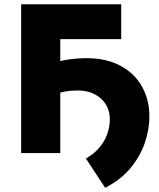

<svg xmlns="http://www.w3.org/2000/svg" viewBox="-20 -720 748 903"><path d="M79.5 0V-700H550V-536H263.5V0ZM474.5 163 384 25.5Q422 4 447 -25.5Q472 -55 484.2 -89.2Q496.5 -123.5 496.5 -159.5Q496.5 -198.5 477.8 -229Q459 -259.5 424.8 -277Q390.5 -294.5 345 -294.5Q313 -294.5 286 -289.5Q259 -284.5 228.5 -274L226.5 -422.5Q268 -435.5 307.5 -441Q347 -446.5 384.5 -446.5Q480 -446.5 546.5 -410.8Q613 -375 647.8 -313Q682.5 -251 682.5 -173.5Q682.5 -108.5 659.8 -44.5Q637 19.5 590.8 73.8Q544.5 128 474.5 163Z"/></svg>

Font: Geologica ExtraBold
Style: Regular
Weight: 800
Designer: Sindre Bremnes, Frode Helland
Foundry: Monokrom Skriftforlag AS
Version: Version 1.010;gftools[0.9.28]